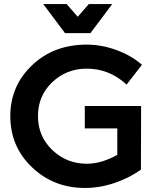

<svg xmlns="http://www.w3.org/2000/svg" viewBox="-20 -925 787 951"><path d="M400 -289H561V-158C509 -129 459 -114 410 -114C343 -114 286 -137 239 -182C192 -227 168 -283 168 -350C168 -416 191 -472 238 -517C285 -562 342 -585 409 -585C484 -585 550 -559 607 -506L683 -604C648 -635 606 -659 557 -677C508 -695 459 -704 409 -704C302 -704 212 -671 140 -603C68 -535 31 -451 31 -350C31 -249 67 -165 138 -97C209 -29 296 6 401 6C449 6 498 -2 548 -19C598 -36 641 -58 678 -85L679 -400H400ZM420 -905 365 -842 310 -905H194L302 -761H428L536 -905Z"/></svg>

Font: Argentum Sans Medium
Style: Regular
Weight: 500
Designer: Julieta Ulanovsky
Foundry: Julieta Ulanovsky
Version: Version 5.001;January 29, 2019;FontCreator 11.5.0.2425 64-bi